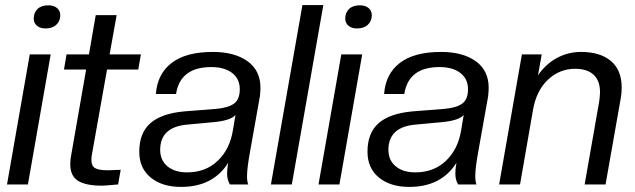

<svg xmlns="http://www.w3.org/2000/svg" viewBox="-20 -732 2521 762"><path d="M90.8 0H7.8L98.1 -516.1H181.2ZM160.2 -619.1Q139.2 -619.1 126.5 -630.1Q113.8 -641.1 113.8 -658.2Q113.8 -681.6 128.9 -696.3Q144 -710.9 171.9 -710.9Q193.8 -710.9 206.5 -700Q219.2 -689 219.2 -671.9Q219.2 -648.4 203.6 -633.8Q188 -619.1 160.2 -619.1Z M385.7 4.9Q320.3 4.9 289.6 -14.4Q258.8 -33.7 258.8 -81.1Q258.8 -98.6 263.2 -120.1L321.8 -456.1H233.9L244.1 -516.1H333L359.9 -671.9H442.9L415 -516.1H539.1L528.8 -456.1H404.8L344.7 -118.2Q342.8 -110.4 342.8 -96.2Q342.8 -72.8 357.9 -64.5Q373 -56.2 408.2 -56.2L459 -58.1L448.7 0Q396.5 4.9 385.7 4.9Z M698.7 9.8Q623.5 9.8 578.1 -27.3Q532.7 -64.5 532.7 -129.9Q532.7 -204.1 576.7 -242.9Q620.6 -281.7 711.4 -290L836.4 -299.8Q884.3 -303.7 908 -320.3Q931.6 -336.9 931.6 -377.9Q931.6 -418.9 901.4 -442.4Q871.1 -465.8 818.4 -465.8Q695.3 -465.8 678.7 -358.9H598.6Q604.5 -439 661.4 -482.4Q718.3 -525.9 824.7 -525.9Q911.1 -525.9 962.4 -489Q1013.7 -452.1 1013.7 -383.8Q1013.7 -370.6 1011.7 -351.1L972.7 -131.8Q960.4 -64.9 960.4 -33.2Q960.4 -11.2 965.3 0H892.6Q881.3 -17.6 881.3 -43.9Q881.3 -61.5 885.7 -85.9Q825.7 9.8 698.7 9.8ZM722.7 -47.9Q795.9 -47.9 844 -93.8Q892.1 -139.6 904.3 -214.8L914.6 -275.9Q896 -253.4 826.7 -247.1L726.6 -237.8Q615.7 -229.5 615.7 -137.2Q615.7 -96.2 644.5 -72Q673.3 -47.9 722.7 -47.9Z M1138.2 0H1055.2L1180.2 -711.9H1263.2Z M1327.1 0H1244.1L1334.5 -516.1H1417.5ZM1396.5 -619.1Q1375.5 -619.1 1362.8 -630.1Q1350.1 -641.1 1350.1 -658.2Q1350.1 -681.6 1365.2 -696.3Q1380.4 -710.9 1408.2 -710.9Q1430.2 -710.9 1442.9 -700Q1455.6 -689 1455.6 -671.9Q1455.6 -648.4 1439.9 -633.8Q1424.3 -619.1 1396.5 -619.1Z M1604.5 9.8Q1529.3 9.8 1483.9 -27.3Q1438.5 -64.5 1438.5 -129.9Q1438.5 -204.1 1482.4 -242.9Q1526.4 -281.7 1617.2 -290L1742.2 -299.8Q1790 -303.7 1813.7 -320.3Q1837.4 -336.9 1837.4 -377.9Q1837.4 -418.9 1807.1 -442.4Q1776.9 -465.8 1724.1 -465.8Q1601.1 -465.8 1584.5 -358.9H1504.4Q1510.3 -439 1567.1 -482.4Q1624 -525.9 1730.5 -525.9Q1816.9 -525.9 1868.2 -489Q1919.4 -452.1 1919.4 -383.8Q1919.4 -370.6 1917.5 -351.1L1878.4 -131.8Q1866.2 -64.9 1866.2 -33.2Q1866.2 -11.2 1871.1 0H1798.3Q1787.1 -17.6 1787.1 -43.9Q1787.1 -61.5 1791.5 -85.9Q1731.4 9.8 1604.5 9.8ZM1628.4 -47.9Q1701.7 -47.9 1749.8 -93.8Q1797.9 -139.6 1810.1 -214.8L1820.3 -275.9Q1801.8 -253.4 1732.4 -247.1L1632.3 -237.8Q1521.5 -229.5 1521.5 -137.2Q1521.5 -96.2 1550.3 -72Q1579.1 -47.9 1628.4 -47.9Z M2383.3 0H2300.3L2357.9 -328.1Q2361.3 -353 2361.3 -366.2Q2361.3 -411.6 2335.9 -435.3Q2310.5 -459 2262.2 -459Q2200.7 -459 2154.5 -415.5Q2108.4 -372.1 2095.2 -294.9L2043.9 0H1960.9L2051.3 -516.1H2129.9L2115.2 -433.1Q2145.5 -477.5 2189.9 -501.7Q2234.4 -525.9 2286.1 -525.9Q2362.3 -525.9 2404.8 -489.7Q2447.3 -453.6 2447.3 -384.8Q2447.3 -360.8 2443.4 -340.8Z"/></svg>

Font: Creato Display
Style: Italic
Weight: 400
Italic angle: -10°
Version: Version 1.000